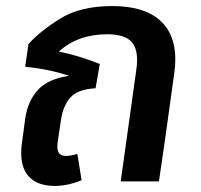

<svg xmlns="http://www.w3.org/2000/svg" viewBox="-20 -598 663 633"><path d="M558 -403Q558 -383 555 -360L522 -123L504 0H378L429 -365Q432 -385 432 -400Q432 -445 408.5 -465Q385 -485 333 -485Q237 -485 174 -428Q239 -415 309 -387L295 -307Q237 -304 212.5 -277Q188 -250 181 -203L170 -128Q169 -123 169 -115Q169 -99 176 -91.5Q183 -84 197 -84Q216 -84 235 -91L249 -4Q203 15 161 15Q107 15 78.5 -12.5Q50 -40 50 -92Q50 -113 52 -124L63 -206Q71 -264 104.5 -301Q138 -338 208 -348Q142 -370 63 -378L74 -453Q114 -497 180 -537.5Q246 -578 350 -578Q453 -578 505.5 -532.5Q558 -487 558 -403Z"/></svg>

Font: FiraGO Medium
Style: Italic
Weight: 500
Italic angle: -8°
Designer: bBox Type GmbH
Foundry: bBox Type GmbH
Version: Version 1.001